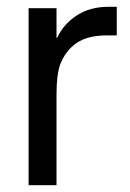

<svg xmlns="http://www.w3.org/2000/svg" viewBox="-20 -544 383 564"><path d="M64 0V-520H146V-433H148Q167 -474 206 -499Q245 -524 298 -524H323V-440H293Q238 -440 205.5 -418Q173 -396 157 -355Q146 -325 146 -267V0Z"/></svg>

Font: Liter
Style: Regular
Weight: 400
Designer: Anton Skugarov
Foundry: skugi
Version: Version 1.004; ttfautohint (v1.8.4.7-5d5b)